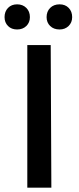

<svg xmlns="http://www.w3.org/2000/svg" viewBox="-20 -866 363 886"><path d="M1 -787Q1 -813 17 -829.5Q33 -846 59 -846Q85 -846 101.5 -829.5Q118 -813 118 -787Q118 -762 101.5 -746Q85 -730 59 -730Q33 -730 17 -746Q1 -762 1 -787ZM255 -730Q228 -730 211.5 -746Q195 -762 195 -787Q195 -813 211.5 -829.5Q228 -846 255 -846Q281 -846 297 -829.5Q313 -813 313 -787Q313 -762 296.5 -746Q280 -730 255 -730ZM106 0V-658H214L217 0Z"/></svg>

Font: EauTestText Semibold
Style: Regular
Weight: 600
Designer: Christian Thalmann (Catharsis Fonts)
Version: Version 0.001;PS 000.001;hotconv 1.0.88;makeotf.lib2.5.64775